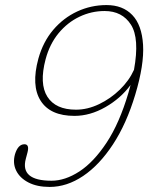

<svg xmlns="http://www.w3.org/2000/svg" viewBox="-20 -729 585 758"><path d="M176 9Q126.5 9 92.5 -8.5Q58.5 -26 44 -55.2Q29.5 -84.5 39 -119.5Q51 -159.5 76.5 -159.5Q97 -159.5 88.5 -127L82 -102.5Q58.5 -15.5 183.5 -15.5Q237 -15.5 293.5 -52.2Q350 -89 400.8 -165.8Q451.5 -242.5 487 -362.5Q491.5 -378.5 495.5 -393.5Q456.5 -340.5 396 -306Q335.5 -271.5 274 -271.5Q178.5 -271.5 140.5 -331.2Q102.5 -391 131.5 -497.5Q150 -564 190.2 -611.2Q230.5 -658.5 285 -683.8Q339.5 -709 400.5 -709Q464.5 -709 502.2 -669.8Q540 -630.5 544.8 -552Q549.5 -473.5 514 -355.5Q479.5 -240.5 426 -159Q372.5 -77.5 308.2 -34.2Q244 9 176 9ZM160 -495Q134.5 -398.5 167 -347.2Q199.5 -296 280 -296Q325.5 -296 371 -317.8Q416.5 -339.5 453.2 -375.2Q490 -411 509 -453.5Q531.5 -577.5 497 -631.5Q462.5 -685.5 393 -685.5Q341 -685.5 293.8 -663Q246.5 -640.5 211.2 -597.8Q176 -555 160 -495Z"/></svg>

Font: Fraunces144ptSuperSoftThinItalic
Style: Italic
Weight: 100
Italic angle: -16°
Version: Version 1.000;[0bf87f6ff]